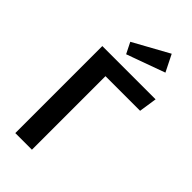

<svg xmlns="http://www.w3.org/2000/svg" viewBox="-285 -1007 1078 1078"><g transform="rotate(45 254.5 -468.0)"><path d="M488 -584H213V0H81V-691H504ZM437 -836 208 -753 175 -819 387 -936Z"/></g></svg>

Font: Fira Sans Medium
Style: Regular
Weight: 500
Designer: bBox Type GmbH & Carrois Corporate GbR & Edenspiekermann AG
Foundry: bBox Type GmbH & Carrois Corporate GbR & Edenspiekermann AG
Version: Version 4.301